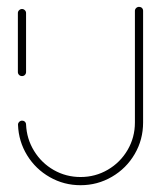

<svg xmlns="http://www.w3.org/2000/svg" viewBox="-20 -545 474 565"><path d="M44.8 -321.1Q39.6 -321.1 36.1 -324.6Q32.6 -328.1 32.6 -333V-506.7Q32.6 -511.5 36.3 -515Q40 -518.5 44.8 -518.5Q49.6 -518.5 53.1 -515Q56.7 -511.5 56.7 -506.7V-333Q56.7 -328.1 53.3 -324.6Q50 -321.1 44.8 -321.1ZM389.3 -524.8Q394.4 -524.8 397.8 -521.5Q401.1 -518.1 401.1 -513V-184.4Q401.1 -134.1 376.5 -91.9Q351.9 -49.6 309.4 -24.8Q267 0 217 0Q168.1 0 126.5 -23.7Q84.8 -47.4 59.8 -88.1Q34.8 -128.9 33 -177.4Q32.6 -182.2 36.3 -186.1Q40 -190 45.2 -190Q50 -190 53.3 -186.7Q56.7 -183.3 56.7 -178.5Q58.5 -136.3 80.4 -100.7Q102.2 -65.2 138.3 -44.6Q174.4 -24.1 217 -24.1Q260.7 -24.1 297.4 -45.6Q334.1 -67 355.6 -103.9Q377 -140.7 377 -184.4V-513Q377 -517.8 380.6 -521.3Q384.1 -524.8 389.3 -524.8Z"/></svg>

Font: 26F Galaxy Hebrew Thin
Style: Regular
Weight: 100
Designer: C₂₉H₂₅N₃O₅
Version: Version 1.000